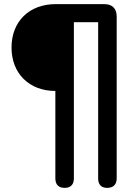

<svg xmlns="http://www.w3.org/2000/svg" viewBox="-20 -725 663 933"><path d="M294 188C323 188 339 172 339 142V-617H457V142C457 172 472 188 501 188C530 188 547 172 547 142V-645C547 -684 525 -705 486 -705H251C121 -705 36 -620 36 -494C36 -369 121 -283 249 -283V142C249 172 265 188 294 188Z"/></svg>

Font: SN Pro SemiBold
Style: Regular
Weight: 600
Designer: Tobias Whetton
Foundry: Supernotes
Version: Version 1.003;Glyphs 3.3 (3324)